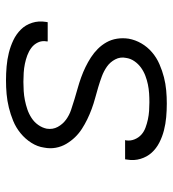

<svg xmlns="http://www.w3.org/2000/svg" viewBox="12 -580 576 640"><g transform="rotate(90 300.0 -260.0)"><path d="M248 8Q225 8 201.5 6Q178 4 156 -1.5Q134 -7 114 -16.5Q94 -26 78.5 -41.5Q63 -57 56 -79Q49 -101 53 -125L54 -131H118V-128Q115 -112 121.5 -98.5Q128 -85 139.5 -76.5Q151 -68 164.5 -63Q178 -58 192.5 -55Q207 -52 222.5 -51Q238 -50 253 -50Q268 -50 283.5 -51Q299 -52 314 -55Q329 -58 344 -63Q359 -68 373 -77Q387 -86 396.5 -99.5Q406 -113 409 -128Q412 -148 403 -164.5Q394 -181 379 -192Q364 -203 346 -209Q328 -215 310 -220.5Q292 -226 274 -231Q256 -236 238 -242.5Q220 -249 203.5 -257Q187 -265 171.5 -275Q156 -285 143 -298Q130 -311 121 -327Q112 -343 109 -362Q106 -381 109 -401Q113 -423 124.5 -443Q136 -463 154 -478.5Q172 -494 194 -503.5Q216 -513 237.5 -518.5Q259 -524 281 -526Q303 -528 325 -528Q348 -528 370.5 -526Q393 -524 414.5 -518.5Q436 -513 455.5 -503Q475 -493 489 -477.5Q503 -462 509.5 -440.5Q516 -419 512 -396L511 -389H447L448 -393Q450 -407 444.5 -420.5Q439 -434 429 -443Q419 -452 405.5 -457Q392 -462 378 -465Q364 -468 349.5 -469Q335 -470 321 -470Q306 -470 291 -469Q276 -468 261.5 -465Q247 -462 232.5 -456.5Q218 -451 205.5 -442Q193 -433 184 -420Q175 -407 173 -392Q169 -373 178 -356Q187 -339 202 -328.5Q217 -318 234.5 -311.5Q252 -305 270.5 -299.5Q289 -294 307.5 -289Q326 -284 343.5 -277.5Q361 -271 377.5 -263Q394 -255 409.5 -245Q425 -235 437.5 -222Q450 -209 459.5 -193Q469 -177 472.5 -158Q476 -139 472 -119Q469 -97 456 -76.5Q443 -56 424 -40.5Q405 -25 383 -16Q361 -7 338.5 -1.5Q316 4 293.5 6Q271 8 248 8Z"/></g></svg>

Font: Iosevka Light Extended
Style: Italic
Weight: 300
Width: 7
Italic angle: -9°
Monospace: yes
Designer: Belleve Invis
Foundry: Belleve Invis
Version: Version 32.5.0; ttfautohint (v1.8.4)